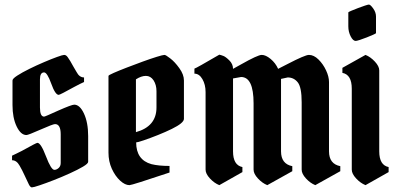

<svg xmlns="http://www.w3.org/2000/svg" viewBox="-20 -810 1729 840"><path d="M95.7 -219.2Q70.8 -219.2 52.7 -257.1Q34.7 -294.9 34.7 -350.1V-458Q34.7 -465.8 55.4 -479.2Q76.2 -492.7 107.7 -508.3Q139.2 -523.9 171.9 -537.8Q204.6 -551.8 229.5 -560.8Q254.4 -569.8 260.7 -569.8Q269.5 -569.8 276.6 -559.3Q283.7 -548.8 287.6 -542.5Q293 -533.7 300.3 -520Q307.6 -506.3 314.9 -495.1Q327.1 -471.2 347.7 -471.2V-451.2Q339.8 -447.8 329.1 -442.4Q318.4 -437 305.7 -430.2Q242.2 -395 236.8 -395Q221.7 -395 204.1 -444.3Q186.5 -493.2 172.9 -493.2Q154.8 -493.2 154.8 -462.9V-339.8Q154.8 -299.8 172.9 -299.8Q177.2 -299.8 234.9 -326.2Q293.5 -352.1 304.7 -352.1Q329.1 -352.1 347.2 -313.5Q365.7 -273.9 365.7 -214.8V-102.1Q365.7 -94.2 343 -80.8Q320.3 -67.4 285.9 -51.8Q251.5 -36.1 215.8 -22.2Q180.2 -8.3 153.3 0.7Q126.5 9.8 119.6 9.8Q112.8 9.8 106.4 -2.9Q98.6 -18.1 87.9 -42Q77.1 -65.9 65.9 -85Q52.7 -108.9 32.7 -108.9V-128.9Q41 -132.8 51.5 -137.9Q62 -143.1 75.7 -149.9Q138.7 -185.1 143.6 -185.1Q158.7 -185.1 181.2 -126Q203.6 -66.9 217.8 -66.9Q227.5 -66.9 236.6 -75Q245.6 -83 245.6 -97.2V-222.2Q245.6 -267.1 220.7 -267.1Q211.9 -267.1 157.7 -243.2Q103.5 -219.2 95.7 -219.2Z M699.7 -569.8Q705.1 -569.8 724.6 -554.7Q744.6 -539.6 764.6 -511.7Q784.7 -483.9 784.7 -458V-290Q784.7 -272 731.9 -246.1Q705.1 -232.9 670.9 -219.2Q636.7 -205.6 609.4 -196.3Q582 -187 575.7 -187Q575.7 -110.4 642.6 -91.8Q674.3 -84 721.7 -84V-55.2Q557.1 0 546.4 0Q526.9 0 505.4 -19.8Q483.9 -39.6 469.2 -71.8Q454.6 -104 454.6 -142.1V-478Q454.6 -481 477.3 -491Q500 -501 534.2 -514.2Q568.4 -527.3 603.8 -540.3Q639.2 -553.2 666 -561.5Q692.9 -569.8 699.7 -569.8ZM664.6 -411.1Q664.6 -438.5 651.9 -458.5Q638.7 -478 618.4 -478Q598.1 -478 574.7 -462.9V-231.9Q664.6 -256.8 664.6 -339.8Z M879.4 -67.9V-407.2Q879.4 -439.9 865.5 -463.9Q851.6 -487.8 830.6 -487.8V-509.8Q837.4 -511.2 939.5 -570.8Q943.4 -569.8 947.8 -568.6Q952.1 -567.4 957 -565.4Q966.8 -562 983.2 -545.9Q999.5 -529.8 999.5 -508.8Q1006.8 -513.2 1033.7 -527.8Q1107.9 -569.8 1125 -569.8Q1142.6 -569.8 1164.1 -552Q1185.5 -534.2 1196.8 -508.8Q1197.8 -509.3 1208 -514.6Q1218.3 -520 1237.8 -529.8Q1314.9 -569.8 1331.5 -569.8Q1353 -569.8 1373.3 -549.8Q1393.6 -529.8 1406.5 -502.2Q1419.4 -474.6 1419.4 -451.2V-147.9Q1419.4 -92.8 1468.8 -83V-61L1359.4 0Q1337.4 -8.8 1318.6 -29.3Q1299.8 -49.8 1299.8 -67.9V-362.8Q1299.8 -428.2 1282.7 -449.7Q1265.6 -471.2 1238.8 -471.2L1209.5 -464.8V-147.9Q1209.5 -92.8 1258.8 -83V-61L1149.4 0Q1127.4 -8.8 1108.4 -29.3Q1089.4 -49.8 1089.4 -67.9V-357.9Q1089.4 -473.1 1034.7 -473.1L999.5 -466.8V-147.9Q999.5 -87.4 1040.5 -79.1V-57.1L939.5 0Q917.5 -8.8 898.4 -29.3Q879.4 -49.8 879.4 -67.9Z M1503.9 -694.8V-755.9Q1503.9 -757.3 1516.4 -762.7Q1528.8 -768.1 1545.7 -774.4Q1562.5 -780.8 1576.4 -785.4Q1590.3 -790 1593.8 -790Q1600.6 -790 1612.8 -772.9Q1625 -755.9 1625 -737.8V-665Q1625 -663.6 1613 -658.2Q1601.1 -652.8 1585 -646.5Q1568.8 -640.1 1554.7 -635.5Q1540.5 -630.9 1536.1 -630.9Q1524.4 -630.9 1514.2 -650.9Q1503.9 -670.9 1503.9 -694.8ZM1639.2 -502V-147.9Q1639.2 -87.4 1680.2 -79.1V-57.1L1579.1 0Q1557.1 -8.8 1538.1 -29.3Q1519 -49.8 1519 -67.9V-421.9Q1519 -483.4 1478 -491.2V-513.2L1579.1 -569.8Q1601.1 -561 1620.1 -540.5Q1639.2 -520 1639.2 -502Z"/></svg>

Font: Bokor
Style: Regular
Weight: 400
Designer: Danh Hong
Foundry: Danh Hong
Version: Version 8.002; ttfautohint (v1.8.3)